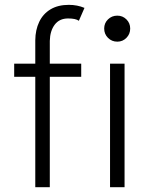

<svg xmlns="http://www.w3.org/2000/svg" viewBox="-20 -780 616 800"><path d="M39.1 -514.6H127V-612.3Q127.4 -655.3 143.3 -688.7Q159.2 -722.2 190.4 -741Q221.7 -759.8 266.6 -759.8Q302.2 -759.8 332 -747.1L308.6 -693.4Q295.4 -703.1 263.7 -703.1Q227.5 -703.1 208 -677.2Q188.5 -651.4 187.5 -609.4V-514.6H318.4V-460H187.5V0H127V-460H39.1ZM438.5 -514.6H499V0H438.5ZM414.1 -661.1Q414.1 -683.6 429.9 -699.2Q445.8 -714.8 468.8 -714.8Q491.2 -714.8 506.8 -699.2Q522.5 -683.6 522.5 -661.1Q522.5 -638.2 506.8 -622.3Q491.2 -606.4 468.8 -606.4Q445.8 -606.4 429.9 -622.3Q414.1 -638.2 414.1 -661.1Z"/></svg>

Font: Reddit Sans Chocolate Light
Style: Regular
Weight: 300
Designer: Stephen Hutchings
Foundry: Reddit
Version: Version 1.013